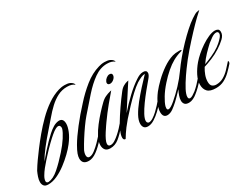

<svg xmlns="http://www.w3.org/2000/svg" viewBox="-72 -905 1674 1295"><g transform="rotate(-30 765.0 -257.5)"><path d="M25 4Q2 4 -7.5 -8Q-17 -20 -17 -38Q-17 -56 -10 -76.5Q-3 -97 5 -114Q23 -144 44.5 -174.5Q66 -205 91 -238Q118 -274 153 -316Q188 -358 228.5 -398.5Q269 -439 314 -470Q359 -501 406 -515Q415 -518 427.5 -520Q440 -522 453 -522Q464 -522 474.5 -520.5Q485 -519 494 -515Q502 -511 510 -504.5Q518 -498 520 -486Q510 -495 496 -499.5Q482 -504 462 -504Q422 -504 388 -486.5Q354 -469 323.5 -440.5Q293 -412 265 -378.5Q237 -345 209 -314Q169 -269 134 -224Q99 -179 78 -142Q98 -167 123 -195Q148 -223 172 -247.5Q196 -272 212 -286Q234 -306 255 -318.5Q276 -331 298 -333Q334 -335 334 -291Q334 -268 320.5 -234.5Q307 -201 278 -163Q259 -138 229.5 -109.5Q200 -81 165.5 -55Q131 -29 95 -12.5Q59 4 25 4ZM34 -10Q72 -13 114.5 -50Q157 -87 204 -140Q239 -179 262.5 -215.5Q286 -252 293 -275Q294 -278 294 -283Q294 -291 290 -297.5Q286 -304 277 -304Q269 -304 255.5 -297Q242 -290 222 -273Q205 -259 176.5 -231.5Q148 -204 119 -172Q110 -162 93.5 -144Q77 -126 59.5 -104Q42 -82 30 -61Q18 -40 18 -24Q18 -17 23 -13.5Q28 -10 34 -10Z M342 3Q292 3 292 -43Q292 -58 299 -78Q306 -98 325 -131Q351 -176 398.5 -237Q446 -298 500 -356Q547 -409 602.5 -453.5Q658 -498 718 -515Q727 -518 739 -520Q751 -522 764 -522Q788 -522 805 -515Q813 -511 821 -504.5Q829 -498 832 -486Q821 -495 807 -499.5Q793 -504 773 -504Q721 -504 673 -470Q625 -436 577.5 -382.5Q530 -329 478 -269Q458 -246 434 -212Q410 -178 388.5 -144Q367 -110 354 -86Q347 -75 343.5 -62.5Q340 -50 340 -42Q340 -18 358 -18Q377 -18 400.5 -36Q424 -54 445.5 -76Q467 -98 478 -111Q482 -111 482 -105Q482 -96 478 -91Q438 -45 404.5 -21Q371 3 342 3Z M727 -376Q707 -376 707 -392Q707 -397 710 -403Q715 -415 727.5 -424.5Q740 -434 752 -434Q771 -434 771 -418Q771 -403 757 -390Q743 -377 727 -376ZM510 2Q483 2 471.5 -12.5Q460 -27 460 -49Q460 -78 477.5 -111.5Q495 -145 521 -178.5Q547 -212 574 -241.5Q601 -271 621 -290Q640 -309 660 -318Q680 -327 694.5 -330.5Q709 -334 709 -334Q687 -309 649 -263Q611 -217 574 -165Q571 -161 560 -145Q549 -129 535.5 -108Q522 -87 512.5 -67Q503 -47 503 -35Q503 -16 523 -16Q538 -16 555.5 -27Q573 -38 591 -54Q609 -70 623.5 -85.5Q638 -101 646 -111Q650 -111 650 -105Q650 -96 646 -91Q608 -47 577.5 -22.5Q547 2 510 2Z M804 1Q783 1 774 -10.5Q765 -22 765 -40Q765 -67 784 -101.5Q803 -136 833.5 -174Q864 -212 897.5 -249Q931 -286 961 -317Q946 -317 928.5 -309Q911 -301 893 -290Q866 -272 834 -242Q802 -212 770 -178Q738 -144 709 -111Q686 -84 672.5 -66Q659 -48 649.5 -33.5Q640 -19 629 -1Q613 -1 613 -20Q613 -40 625.5 -68Q638 -96 647 -112Q673 -156 706.5 -204.5Q740 -253 769 -290Q784 -310 801 -319.5Q818 -329 830 -331.5Q842 -334 842 -334Q836 -325 817 -296Q798 -267 773 -228Q748 -189 722 -149Q763 -196 810 -240.5Q857 -285 900 -313Q913 -322 927 -328Q941 -334 956 -334Q983 -334 983 -313Q983 -297 964 -275Q941 -248 914 -215Q887 -182 862.5 -148Q838 -114 822.5 -85Q807 -56 807 -38Q807 -28 812.5 -23.5Q818 -19 822 -19Q837 -19 855.5 -31Q874 -43 891.5 -59.5Q909 -76 922.5 -91Q936 -106 940 -111Q944 -111 944 -105Q944 -96 940 -91Q926 -76 903 -54Q880 -32 854 -15.5Q828 1 804 1Z M958 1Q921 3 921 -41Q921 -65 935 -98.5Q949 -132 977 -169Q999 -197 1033 -230Q1067 -263 1107 -290.5Q1147 -318 1187 -330Q1198 -333 1210 -334.5Q1222 -336 1239 -336Q1255 -336 1255 -332Q1255 -327 1241 -324Q1229 -321 1212 -314Q1195 -307 1181 -299Q1152 -283 1120 -255.5Q1088 -228 1057 -193Q1023 -155 1001 -118.5Q979 -82 972 -58Q970 -50 970 -44Q970 -30 981 -30Q988 -30 1000 -36.5Q1012 -43 1031 -59Q1069 -91 1107.5 -132Q1146 -173 1177 -217Q1201 -251 1233 -289.5Q1265 -328 1300 -364.5Q1335 -401 1368.5 -431Q1402 -461 1429 -479Q1460 -500 1472.5 -503Q1485 -506 1494 -506Q1485 -499 1455.5 -470.5Q1426 -442 1385.5 -399Q1345 -356 1301.5 -306Q1258 -256 1222 -206Q1194 -168 1169 -127.5Q1144 -87 1136 -63Q1133 -55 1132 -49Q1131 -43 1131 -38Q1131 -22 1144 -22Q1153 -22 1165.5 -29.5Q1178 -37 1191 -47Q1208 -61 1224.5 -78Q1241 -95 1254 -111Q1258 -111 1258 -105Q1258 -96 1254 -91Q1241 -76 1222.5 -58Q1204 -40 1186 -26Q1173 -15 1156 -7Q1139 1 1123 1Q1100 1 1090.5 -10Q1081 -21 1081 -38Q1081 -55 1088 -75Q1095 -95 1105 -114Q1088 -96 1068 -75.5Q1048 -55 1042 -50Q1020 -30 1000 -15.5Q980 -1 958 1Z M1330 7Q1284 7 1265 -13Q1246 -33 1246 -67Q1246 -100 1264.5 -136.5Q1283 -173 1311 -206Q1328 -226 1353 -248Q1378 -270 1407 -289.5Q1436 -309 1464.5 -321.5Q1493 -334 1515 -334Q1527 -334 1537 -328.5Q1547 -323 1547 -305Q1547 -280 1523 -257.5Q1499 -235 1469 -216Q1435 -194 1398 -179Q1361 -164 1334 -156Q1319 -132 1310 -107Q1301 -82 1301 -58Q1301 -32 1313.5 -22.5Q1326 -13 1343 -13Q1374 -13 1399.5 -27.5Q1425 -42 1447 -65Q1469 -88 1489 -111Q1493 -111 1493 -105Q1493 -96 1489 -91Q1469 -68 1445.5 -45Q1422 -22 1394 -7.5Q1366 7 1330 7ZM1346 -170Q1372 -179 1407.5 -195Q1443 -211 1470 -230Q1476 -234 1491 -246.5Q1506 -259 1519 -274.5Q1532 -290 1532 -302Q1532 -318 1516 -318Q1499 -318 1477.5 -303Q1456 -288 1443 -277Q1419 -255 1393 -228Q1367 -201 1346 -170Z"/></g></svg>

Font: Luxurious Script
Style: Regular
Weight: 400
Designer: Robert E. Leuschke
Foundry: Robert E. Leuschke
Version: Version 1.010; ttfautohint (v1.8.3)